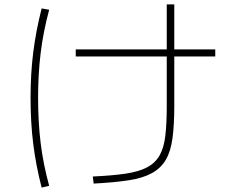

<svg xmlns="http://www.w3.org/2000/svg" viewBox="-20 -802 1040 867"><path d="M399 -5Q488 -9 548 -18Q608 -27 644.5 -46.5Q681 -66 700.5 -100Q720 -134 726.5 -188.5Q733 -243 733 -323V-782H767V-323Q767 -238 759 -178.5Q751 -119 729 -81Q707 -43 666.5 -20.5Q626 2 561.5 12Q497 22 403 27ZM322 -547V-579H952V-547ZM168 45Q142 -56 130 -152.5Q118 -249 118 -360Q118 -469 130 -565Q142 -661 168 -764L202 -758Q175 -657 163.5 -562Q152 -467 152 -360Q152 -251 163.5 -156.5Q175 -62 202 37Z"/></svg>

Font: M PLUS 1 Code ExtraLight
Style: Regular
Weight: 250
Designer: Coji Morishita
Foundry: UNDERFOREST DESIGN
Version: Version 1.002